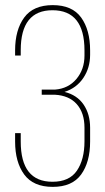

<svg xmlns="http://www.w3.org/2000/svg" viewBox="-20 -725 411 750"><path d="M332 -528V-511Q332 -460 305.5 -420.5Q279 -381 232 -366Q281 -354 306.5 -316.5Q332 -279 332 -226V-172Q332 -92 297 -43.5Q262 5 186 5Q110 5 74.5 -43.5Q39 -92 39 -172V-205H61V-172Q61 -15 185 -15Q251 -15 280.5 -58.5Q310 -102 310 -173V-226Q310 -284 280 -318Q250 -352 194 -355H143V-375H195Q247 -379 278.5 -416.5Q310 -454 310 -508V-528Q310 -685 185 -685Q61 -685 61 -529V-508H39V-528Q39 -608 74.5 -656.5Q110 -705 186 -705Q262 -705 297 -656.5Q332 -608 332 -528Z"/></svg>

Font: TypoPRO Bebas Neue
Style: Regular
Weight: 300
Designer: Ryoichi Tsunekawa
Foundry: Ryoichi Tsunekawa
Version: Version 001.003